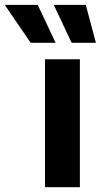

<svg xmlns="http://www.w3.org/2000/svg" viewBox="-130 -776 418 796"><path d="M56.6 -530.3H201.2V0H56.6ZM-110.4 -755.9H26.4L100.6 -598.6H-2.9ZM92.8 -755.9H225.6L267.6 -598.6H167Z"/></svg>

Font: Pretendard GOV
Style: Bold
Weight: 700
Designer: Base glyphs from Inter by Rasmus Andersson; Hangeul glyphs from Noto Sans CJK(Source Han Sans) by Jang Soo-young and Kan
Foundry: Kil Hyung-jin
Version: Version 1.309